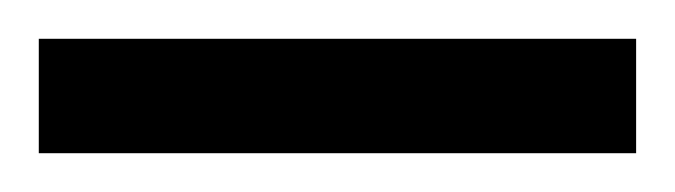

<svg xmlns="http://www.w3.org/2000/svg" viewBox="-20 -672 348 99"><path d="M0 -652H308V-593H0Z"/></svg>

Font: Brygada 1918 SemiBold
Style: Regular
Weight: 600
Designer: Mateusz Machalski | Borys Kosmynka | Przemek Hoffer
Foundry: NIEPODLEGLA 2018
Version: Version 3.006